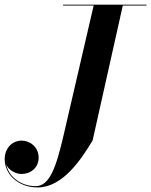

<svg xmlns="http://www.w3.org/2000/svg" viewBox="-52 -770 646 820"><path d="M217.5 -750V-746.5H348L219 -190C188 -57.5 160.5 25 100.5 25C35 25 -14 -16 -25.5 -67C-14 -43 14 -27 40.5 -27C77.5 -27 113 -52.5 113 -96.5C113 -145 73 -169.5 40.5 -169.5C2.5 -169.5 -32 -139.5 -32 -90C-32 -27.5 23.5 30.5 109 30.5C215.5 30.5 294.5 -88.5 343.5 -170L472.5 -746.5H573.5V-750Z"/></svg>

Font: Bodoni* 48pt Medium
Style: Italic
Weight: 500
Italic angle: -13°
Version: Version 2.3